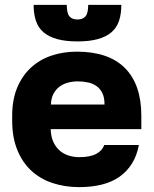

<svg xmlns="http://www.w3.org/2000/svg" viewBox="-20 -755 630 788"><path d="M305 13Q247 13 196.5 -3.5Q146 -20 109 -54Q72 -88 51 -139.5Q30 -191 30 -260V-280Q30 -346 50.5 -395Q71 -444 106.5 -477Q142 -510 190.5 -526.5Q239 -543 295 -543Q426 -543 493 -475.5Q560 -408 560 -280V-225H188Q189 -194 199 -172.5Q209 -151 225 -137Q241 -123 262 -116.5Q283 -110 305 -110Q350 -110 375 -123.5Q400 -137 408 -160H550Q542 -117 522 -84.5Q502 -52 471 -30Q440 -8 398 2.5Q356 13 305 13ZM189 -326H409Q409 -354 400.5 -372Q392 -390 377 -401Q362 -412 342 -416.5Q322 -421 300 -421Q279 -421 259.5 -416Q240 -411 224.5 -399.5Q209 -388 199.5 -370Q190 -352 189 -326ZM298 -585Q249 -585 214.7 -594.5Q180.4 -604 158.7 -622.5Q137 -641 127.5 -669.5Q118 -698 118 -735H254Q254 -701 264.9 -688Q275.8 -675 297.5 -675Q320 -675 331 -688Q342 -701 342 -735H478Q478 -698 468.5 -669.5Q459 -641 437.3 -622.5Q415.6 -604 381.3 -594.5Q347 -585 298 -585Z"/></svg>

Font: Golos Text VF
Style: Regular
Weight: 400
Designer: A.Korolkova, Vitaly Kuzmin
Foundry: ParaType Ltd
Version: Version 2.003